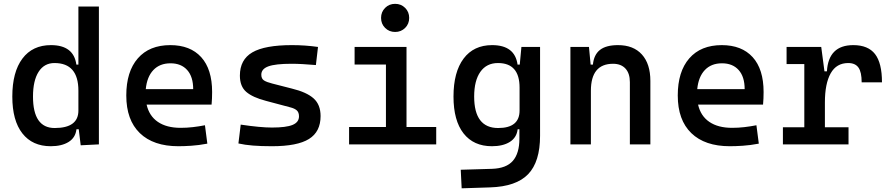

<svg xmlns="http://www.w3.org/2000/svg" viewBox="-20 -767 4728 1020"><path d="M249.5 9.8Q152.3 9.8 98.9 -58.3Q45.4 -126.5 45.4 -253.9Q45.4 -384.3 99.1 -455.8Q152.8 -527.3 250.5 -527.3Q371.6 -527.3 385.7 -423.8H396.5V-732.4H505.4V0L408.7 4.9L398.4 -80.1H386.2Q380.9 -35.6 344.5 -12.9Q308.1 9.8 249.5 9.8ZM155.3 -253.9Q155.3 -86.9 270.5 -86.9Q396.5 -86.9 396.5 -179.7V-285.2Q396.5 -432.1 269.5 -432.1Q214.8 -432.1 185.1 -385.5Q155.3 -338.9 155.3 -253.9Z M927.7 9.8Q794.9 9.8 722.9 -59.8Q650.9 -129.4 650.9 -259.8Q650.9 -386.7 712.2 -457Q773.4 -527.3 884.8 -527.3Q990.7 -527.3 1048.8 -463.4Q1106.9 -399.4 1106.9 -278.3Q1106.9 -242.7 1104 -211.4H758.8Q772.5 -150.9 818.8 -119.4Q865.2 -87.9 939.5 -87.9Q972.7 -87.9 1004.4 -91.6Q1036.1 -95.2 1068.8 -101.6L1081.5 -3.9Q1034.7 4.9 996.1 7.3Q957.5 9.8 927.7 9.8ZM885.7 -430.7Q828.6 -430.7 794.7 -394.8Q760.7 -358.9 754.4 -293.5H1006.3Q1006.3 -359.4 974.4 -395Q942.4 -430.7 885.7 -430.7Z M1424.8 9.8Q1366.2 9.8 1323.5 6.3Q1280.8 2.9 1246.6 -4.9L1258.8 -105Q1363.3 -89.4 1424.8 -89.4Q1500.5 -89.4 1534.4 -103.5Q1568.4 -117.7 1568.4 -148.9Q1568.4 -169.9 1556.9 -180.4Q1545.4 -190.9 1522 -196.8L1393.6 -231Q1322.3 -249.5 1288.3 -278.8Q1254.4 -308.1 1254.4 -365.2Q1254.4 -450.2 1320.6 -488.8Q1386.7 -527.3 1531.2 -527.3Q1601.1 -527.3 1669.4 -517.6L1658.2 -421.4Q1617.7 -424.8 1586.7 -426.5Q1555.7 -428.2 1528.3 -428.2Q1443.8 -428.2 1406 -414.6Q1368.2 -400.9 1368.2 -370.1Q1368.2 -349.1 1382.3 -339.8Q1396.5 -330.6 1426.3 -323.2L1530.8 -296.4Q1609.4 -277.3 1646.2 -244.1Q1683.1 -210.9 1683.1 -150.4Q1683.1 -66.9 1621.3 -28.6Q1559.6 9.8 1424.8 9.8Z M2079.1 -597.2Q2047.4 -597.2 2025.9 -618.7Q2004.4 -640.1 2004.4 -671.9Q2004.4 -703.6 2025.9 -725.1Q2047.4 -746.6 2079.1 -746.6Q2110.8 -746.6 2132.3 -725.1Q2153.8 -703.6 2153.8 -671.9Q2153.8 -640.1 2132.3 -618.7Q2110.8 -597.2 2079.1 -597.2ZM1834.5 0V-92.3H2030.3V-424.3H1863.8V-517.6H2139.6V-92.3H2297.4V0Z M2432.6 233.4 2427.7 134.8 2593.8 129.9Q2669.9 127.4 2704.6 87.4Q2739.3 47.4 2739.3 -30.3V-80.1H2730Q2724.6 -35.6 2688.2 -12.9Q2651.9 9.8 2593.3 9.8Q2496.1 9.8 2442.6 -58.3Q2389.2 -126.5 2389.2 -253.9Q2389.2 -384.3 2442.9 -455.8Q2496.6 -527.3 2594.2 -527.3Q2715.3 -527.3 2729.5 -423.8H2741.2L2750 -517.6H2849.1V-45.9Q2849.1 92.3 2785.9 158.2Q2722.7 224.1 2584 228.5ZM2499 -253.9Q2499 -86.9 2626.5 -86.9Q2740.2 -86.9 2740.2 -179.7V-301.8Q2740.2 -432.1 2625.5 -432.1Q2564.9 -432.1 2532 -385.5Q2499 -338.9 2499 -253.9Z M3010.3 0V-517.6H3108.9L3117.7 -423.8H3129.9Q3134.8 -476.1 3167.2 -501.7Q3199.7 -527.3 3263.2 -527.3Q3345.2 -527.3 3390.1 -477.5Q3435.1 -427.7 3435.1 -336.9V0H3326.2V-330.6Q3326.2 -377.4 3302.7 -402.8Q3279.3 -428.2 3236.8 -428.2Q3119.1 -428.2 3119.1 -284.7V0Z M3857.4 9.8Q3724.6 9.8 3652.6 -59.8Q3580.6 -129.4 3580.6 -259.8Q3580.6 -386.7 3641.8 -457Q3703.1 -527.3 3814.5 -527.3Q3920.4 -527.3 3978.5 -463.4Q4036.6 -399.4 4036.6 -278.3Q4036.6 -242.7 4033.7 -211.4H3688.5Q3702.1 -150.9 3748.5 -119.4Q3794.9 -87.9 3869.1 -87.9Q3902.3 -87.9 3934.1 -91.6Q3965.8 -95.2 3998.5 -101.6L4011.2 -3.9Q3964.4 4.9 3925.8 7.3Q3887.2 9.8 3857.4 9.8ZM3815.4 -430.7Q3758.3 -430.7 3724.4 -394.8Q3690.4 -358.9 3684.1 -293.5H3936Q3936 -359.4 3904.1 -395Q3872.1 -430.7 3815.4 -430.7Z M4139.2 0V-90.8H4252.9V-426.8H4158.7V-517.6H4342.8L4359.9 -388.2H4373Q4381.3 -527.3 4513.2 -527.3Q4591.8 -527.3 4628.7 -479.7Q4665.5 -432.1 4665.5 -329.6H4557.6Q4557.6 -384.3 4540.5 -408.2Q4523.4 -432.1 4486.3 -432.1Q4423.8 -432.1 4393.1 -377.7Q4362.3 -323.2 4362.3 -222.7V-90.8H4487.8V0Z"/></svg>

Font: Caskaydia Cove Medium
Style: Regular
Weight: 500
Monospace: yes
Designer: Aaron Bell
Foundry: Saja Typeworks
Version: Version 4.300; ttfautohint (v1.8.3)